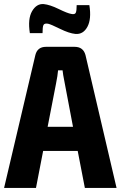

<svg xmlns="http://www.w3.org/2000/svg" viewBox="-24 -919 590 939"><path d="M184 -757H122Q111 -827 133 -864.5Q155 -902 190 -899Q220 -896 263 -875Q306 -854 324 -851Q342 -847 346.5 -856.5Q351 -866 351 -894H413Q424 -826 403.5 -788Q383 -750 345 -753Q314 -756 269.5 -778Q225 -800 211 -803Q193 -806 188.5 -796.5Q184 -787 184 -757ZM356 -181H187L152 0H-4L149 -650Q159 -690 201 -690H341Q383 -690 394 -650L546 0H391ZM333 -299 293 -510Q283 -560 282 -575H260Q258 -550 250 -510L209 -299Z"/></svg>

Font: exo2condensed_b
Style: Bold
Weight: 700
Width: 3
Designer: Natanael Gama
Version: Version 1.001;PS 001.001;hotconv 1.0.70;makeotf.lib2.5.58329